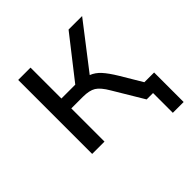

<svg xmlns="http://www.w3.org/2000/svg" viewBox="-163 -624 892 892"><g transform="rotate(-45 282.5 -178.0)"><path d="M80 0V-486H161V-283H252L411 -486H500L331 -267Q357 -257 378 -234Q399 -211 425 -168L487 -64H551V130H480V0H438L350 -147Q325 -190 302 -204Q279 -218 237 -218H161V0Z"/></g></svg>

Font: Nunito Sans
Style: Regular
Weight: 400
Designer: Vernon Adams
Foundry: Vernon Adams
Version: Version 3.101; ttfautohint (v1.8.4.7-5d5b);gftools[0.9.27]